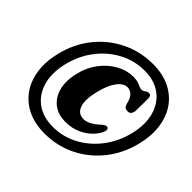

<svg xmlns="http://www.w3.org/2000/svg" viewBox="-185 -947 1195 1195"><g transform="rotate(45 413.0 -349.0)"><path d="M350 43Q265 43 201.2 12.2Q137.5 -18.5 98.5 -73.8Q59.5 -129 48.8 -203.5Q38 -278 59 -365.5Q86 -478 153.2 -562.5Q220.5 -647 316 -694Q411.5 -741 523 -741Q607.5 -741 671 -710.5Q734.5 -680 773.2 -625Q812 -570 822.8 -495.5Q833.5 -421 812.5 -333Q785 -219.5 718 -135Q651 -50.5 556 -3.8Q461 43 350 43ZM358.5 -23Q447 -23 524.2 -64.5Q601.5 -106 656.8 -179Q712 -252 735 -346.5Q757.5 -441.5 736.8 -515.5Q716 -589.5 659 -632.2Q602 -675 514.5 -675Q425.5 -675 347.8 -633.5Q270 -592 214.8 -519.2Q159.5 -446.5 137 -352Q114.5 -257 135 -182.8Q155.5 -108.5 213 -65.8Q270.5 -23 358.5 -23ZM607.5 -234.5Q598 -204.5 568.8 -173.5Q539.5 -142.5 494.2 -121.2Q449 -100 392 -100Q325.5 -100 282.8 -134Q240 -168 225.5 -227.5Q211 -287 229.5 -362Q246 -432 286.5 -485.2Q327 -538.5 381 -568.5Q435 -598.5 491.5 -598.5Q519.5 -598.5 535.8 -593Q552 -587.5 562.2 -582.2Q572.5 -577 583.5 -577Q597.5 -577 608.2 -586.2Q619 -595.5 633 -595.5Q654.5 -595.5 653.5 -564L652.5 -462.5Q651.5 -444 643.5 -432Q635.5 -420 619 -420.5Q602 -420.5 594 -428Q586 -435.5 582 -451.5Q572.5 -493 554 -509.8Q535.5 -526.5 512.5 -526.5Q477 -526.5 446.5 -484.8Q416 -443 398 -368Q377.5 -282 394.5 -237Q411.5 -192 458.5 -192Q504 -192 559 -243.5Q585.5 -267.5 599 -262.5Q614 -256.5 607.5 -234.5Z"/></g></svg>

Font: Fraunces 144pt SuperSoft
Style: Bold Italic
Weight: 700
Italic angle: -16°
Version: Version 1.000;[0bf87f6ff]